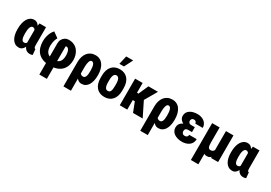

<svg xmlns="http://www.w3.org/2000/svg" viewBox="35 -1923 4657 3299"><g transform="rotate(30 2364.0 -274.0)"><path d="M33.2 -251.5V-261.7Q33.2 -322.8 44.4 -373Q55.7 -423.3 77.9 -460.4Q100.1 -497.6 132.6 -517.8Q165 -538.1 208 -538.1Q236.8 -538.1 259.5 -524.4Q282.2 -510.7 298.3 -485.8Q314.5 -460.9 326.2 -426.8Q337.9 -392.6 345.5 -351.1Q353 -309.6 357.4 -263.7V-249Q351.6 -194.8 340.8 -147.7Q330.1 -100.6 312.7 -65.2Q295.4 -29.8 269.3 -10Q243.2 9.8 207 9.8Q164.1 9.8 131.8 -9.5Q99.6 -28.8 77.6 -63.7Q55.7 -98.6 44.4 -146.5Q33.2 -194.3 33.2 -251.5ZM182.1 -261.7V-251.5Q182.1 -221.2 185.1 -195.3Q188 -169.4 195.1 -150.6Q202.1 -131.8 214.4 -121.3Q226.6 -110.8 245.6 -110.8Q264.6 -110.8 277.3 -119.6Q290 -128.4 298.1 -145Q306.2 -161.6 310.3 -185.1Q314.5 -208.5 315.9 -237.3V-273.9Q314.9 -306.6 310.5 -333.3Q306.2 -359.9 297.9 -378.7Q289.6 -397.5 277.1 -407.5Q264.6 -417.5 246.6 -417.5Q228 -417.5 215.8 -405.3Q203.6 -393.1 196 -371.8Q188.5 -350.6 185.3 -322.5Q182.1 -294.4 182.1 -261.7ZM311.5 -528.3H441.4V-176.3Q441.4 -157.7 443.1 -145.8Q444.8 -133.8 447.8 -126.2Q450.7 -118.7 455.3 -115.5Q460 -112.3 466.3 -112.3Q468.3 -112.3 469.2 -112.8Q470.2 -113.3 470.7 -113.8L481.4 -1Q467.3 5.9 454.6 8.1Q441.9 10.3 426.3 10.3Q399.4 10.3 377.4 1.5Q355.5 -7.3 338.6 -25.6Q321.8 -43.9 310.1 -71.8Q298.3 -99.6 293 -137.7V-416Z M748.5 233.4V-388.2Q748.5 -431.6 767.8 -465.1Q787.1 -498.5 819.1 -517.8Q851.1 -537.1 890.1 -537.1Q955.6 -537.1 1001.7 -513.7Q1047.9 -490.2 1076.4 -451.4Q1105 -412.6 1118.2 -366.2Q1131.3 -319.8 1131.3 -274.4Q1131.3 -220.2 1116.5 -169.4Q1101.6 -118.7 1066.7 -78.1Q1031.7 -37.6 973.1 -13.7Q914.6 10.3 827.1 10.3Q737.8 10.3 677.5 -14.6Q617.2 -39.6 581.3 -82.3Q545.4 -125 529.8 -179.7Q514.2 -234.4 514.2 -293.9Q514.2 -345.7 525.6 -391.8Q537.1 -438 556.6 -475.3Q576.2 -512.7 599.6 -536.6L706.1 -460Q692.4 -437.5 682.9 -409.7Q673.3 -381.8 668.7 -352.1Q664.1 -322.3 663.1 -293.9Q663.1 -253.4 671.1 -220Q679.2 -186.5 697.8 -161.9Q716.3 -137.2 747.8 -123.8Q779.3 -110.4 827.1 -110.4Q889.2 -110.4 922.9 -132.3Q956.5 -154.3 969.5 -191.7Q982.4 -229 982.4 -274.4Q982.4 -306.6 977.5 -332.8Q972.7 -358.9 963.9 -377.9Q955.1 -397 941.9 -406.7Q928.7 -416.5 911.6 -416.5Q897.9 -416.5 897.7 -408.2Q897.5 -399.9 897.5 -392.1V233.4Z M1208.5 203.1V-282.2Q1208.5 -337.4 1222.7 -384Q1236.8 -430.7 1263.9 -465.3Q1291 -500 1331.1 -519Q1371.1 -538.1 1422.9 -538.1Q1472.7 -538.1 1510.7 -517.8Q1548.8 -497.6 1574.5 -460.4Q1600.1 -423.3 1613.3 -373Q1626.5 -322.8 1626.5 -261.7V-251.5Q1626.5 -194.3 1615.2 -146.5Q1604 -98.6 1582.3 -63.5Q1560.5 -28.3 1528.1 -9Q1495.6 10.3 1453.1 10.3Q1414.1 10.3 1386.5 -9.3Q1358.9 -28.8 1340.3 -64Q1321.8 -99.1 1310.3 -146Q1298.8 -192.9 1292.5 -246.6Q1294.4 -246.1 1305.7 -241.7Q1316.9 -237.3 1327.6 -233.4Q1338.4 -229.5 1339.4 -229.5Q1338.4 -193.4 1345.5 -166.3Q1352.5 -139.2 1369.4 -124.8Q1386.2 -110.4 1414.1 -110.4Q1432.6 -110.4 1444.8 -120.8Q1457 -131.3 1464.4 -150.4Q1471.7 -169.4 1474.6 -195.3Q1477.5 -221.2 1477.5 -251.5V-261.7Q1477.5 -294.4 1474.4 -322.5Q1471.2 -350.6 1463.9 -371.8Q1456.5 -393.1 1444.3 -405.3Q1432.1 -417.5 1413.6 -417.5Q1399.4 -417.5 1388.7 -406.2Q1377.9 -395 1370.8 -374.5Q1363.8 -354 1360.4 -326.7Q1356.9 -299.3 1356.9 -267.1L1357.4 203.1Z M1688 -243.2V-284.7Q1688 -347.2 1703.4 -394.5Q1718.8 -441.9 1747.1 -473.6Q1775.4 -505.4 1815.2 -521.7Q1855 -538.1 1903.8 -538.1Q1953.6 -538.1 1993.4 -521.7Q2033.2 -505.4 2061.5 -473.6Q2089.8 -441.9 2105.2 -394.5Q2120.6 -347.2 2120.6 -284.7V-243.2Q2120.6 -181.2 2105.2 -133.8Q2089.8 -86.4 2061.5 -54.4Q2033.2 -22.5 1993.4 -6.3Q1953.6 9.8 1904.8 9.8Q1855.5 9.8 1815.7 -6.3Q1775.9 -22.5 1747.3 -54.4Q1718.8 -86.4 1703.4 -133.8Q1688 -181.2 1688 -243.2ZM1836.9 -284.7V-243.2Q1836.9 -208 1841.6 -182.6Q1846.2 -157.2 1855 -141.1Q1863.8 -125 1876.2 -117.7Q1888.7 -110.4 1904.8 -110.4Q1923.3 -110.4 1936.3 -117.7Q1949.2 -125 1957 -141.1Q1964.8 -157.2 1968.5 -182.6Q1972.2 -208 1972.2 -243.2V-284.7Q1972.2 -319.3 1967.5 -344.5Q1962.9 -369.6 1954.3 -385.7Q1945.8 -401.9 1932.9 -409.7Q1919.9 -417.5 1903.8 -417.5Q1888.2 -417.5 1875.7 -409.7Q1863.3 -401.9 1854.7 -385.7Q1846.2 -369.6 1841.6 -344.5Q1836.9 -319.3 1836.9 -284.7ZM1847.2 -613.8 1885.7 -782.2H2023.9L1938 -613.8Z M2357.9 -528.3V0H2209V-528.3ZM2662.1 -528.3 2465.8 -189.5H2335.4L2317.4 -334.5H2387.2L2472.7 -528.3ZM2472.2 0 2387.2 -218.3 2521.5 -287.1 2663.6 0Z M2732.9 203.1V-282.2Q2732.9 -337.4 2747.1 -384Q2761.2 -430.7 2788.3 -465.3Q2815.4 -500 2855.5 -519Q2895.5 -538.1 2947.3 -538.1Q2997.1 -538.1 3035.2 -517.8Q3073.2 -497.6 3098.9 -460.4Q3124.5 -423.3 3137.7 -373Q3150.9 -322.8 3150.9 -261.7V-251.5Q3150.9 -194.3 3139.6 -146.5Q3128.4 -98.6 3106.7 -63.5Q3085 -28.3 3052.5 -9Q3020 10.3 2977.5 10.3Q2938.5 10.3 2910.9 -9.3Q2883.3 -28.8 2864.7 -64Q2846.2 -99.1 2834.7 -146Q2823.2 -192.9 2816.9 -246.6Q2818.8 -246.1 2830.1 -241.7Q2841.3 -237.3 2852.1 -233.4Q2862.8 -229.5 2863.8 -229.5Q2862.8 -193.4 2869.9 -166.3Q2877 -139.2 2893.8 -124.8Q2910.6 -110.4 2938.5 -110.4Q2957 -110.4 2969.2 -120.8Q2981.4 -131.3 2988.8 -150.4Q2996.1 -169.4 2999 -195.3Q3002 -221.2 3002 -251.5V-261.7Q3002 -294.4 2998.8 -322.5Q2995.6 -350.6 2988.3 -371.8Q2981 -393.1 2968.8 -405.3Q2956.5 -417.5 2938 -417.5Q2923.8 -417.5 2913.1 -406.2Q2902.3 -395 2895.3 -374.5Q2888.2 -354 2884.8 -326.7Q2881.3 -299.3 2881.3 -267.1L2881.8 203.1Z M3403.8 -287.1H3514.2V-221.2H3438.5Q3420.9 -221.2 3406.7 -215.6Q3392.6 -210 3384.5 -197Q3376.5 -184.1 3376.5 -162.1Q3376.5 -151.4 3379.9 -140.6Q3383.3 -129.9 3390.6 -121.1Q3397.9 -112.3 3409.2 -107.4Q3420.4 -102.5 3436 -102.5Q3457.5 -102.5 3470.7 -109.6Q3483.9 -116.7 3490 -129.4Q3496.1 -142.1 3496.1 -156.7H3645Q3645 -113.3 3627.9 -81.8Q3610.8 -50.3 3582 -30Q3553.2 -9.8 3517.8 0Q3482.4 9.8 3445.8 9.8Q3399.9 9.8 3360.1 -1Q3320.3 -11.7 3290.8 -32.2Q3261.2 -52.7 3244.4 -82.3Q3227.5 -111.8 3227.5 -149.4Q3227.5 -182.6 3240 -208.3Q3252.4 -233.9 3275.4 -251.5Q3298.3 -269 3330.8 -278.1Q3363.3 -287.1 3403.8 -287.1ZM3514.2 -252H3403.8Q3367.7 -252 3336.9 -262.2Q3306.2 -272.5 3283.4 -290.8Q3260.7 -309.1 3248 -333Q3235.4 -356.9 3235.4 -383.8Q3235.4 -421.4 3251 -450Q3266.6 -478.5 3294.7 -498Q3322.8 -517.6 3361.3 -527.6Q3399.9 -537.6 3445.8 -537.6Q3485.4 -537.6 3520.3 -526.6Q3555.2 -515.6 3581.3 -494.6Q3607.4 -473.6 3622.8 -443.8Q3638.2 -414.1 3638.2 -376H3489.3Q3489.3 -392.6 3482.7 -403.6Q3476.1 -414.6 3464.1 -420.2Q3452.1 -425.8 3436.5 -425.8Q3417.5 -425.8 3406.2 -417.5Q3395 -409.2 3389.6 -396.7Q3384.3 -384.3 3384.3 -370.6Q3384.3 -358.9 3388.2 -349.4Q3392.1 -339.8 3399.4 -333Q3406.7 -326.2 3416.5 -322.5Q3426.3 -318.8 3438.5 -318.8H3514.2Z M4011.2 -528.3H4160.2V0H4020.5L4011.2 -122.1ZM4028.8 -245.6 4087.4 -246.6Q4087.4 -190.9 4077.9 -144Q4068.4 -97.2 4049.8 -62.5Q4031.2 -27.8 4003.9 -8.8Q3976.6 10.3 3940.4 10.3Q3912.1 10.3 3889.9 -1.5Q3867.7 -13.2 3850.8 -37.8Q3834 -62.5 3821.8 -101.6L3808.6 -225.6H3885.7Q3885.7 -190.4 3889.6 -168.2Q3893.6 -146 3901.4 -133.8Q3909.2 -121.6 3920.4 -116.7Q3931.6 -111.8 3946.3 -111.8Q3968.8 -111.8 3984.6 -121.8Q4000.5 -131.8 4010.3 -149.9Q4020 -168 4024.4 -192.4Q4028.8 -216.8 4028.8 -245.6ZM3737.3 -528.3H3885.7V203.1H3737.3Z M4268.1 -251.5V-261.7Q4268.1 -322.8 4279.3 -373Q4290.5 -423.3 4312.7 -460.4Q4335 -497.6 4367.4 -517.8Q4399.9 -538.1 4442.9 -538.1Q4471.7 -538.1 4494.4 -524.4Q4517.1 -510.7 4533.2 -485.8Q4549.3 -460.9 4561 -426.8Q4572.8 -392.6 4580.3 -351.1Q4587.9 -309.6 4592.3 -263.7V-249Q4586.4 -194.8 4575.7 -147.7Q4564.9 -100.6 4547.6 -65.2Q4530.3 -29.8 4504.2 -10Q4478 9.8 4441.9 9.8Q4398.9 9.8 4366.7 -9.5Q4334.5 -28.8 4312.5 -63.7Q4290.5 -98.6 4279.3 -146.5Q4268.1 -194.3 4268.1 -251.5ZM4417 -261.7V-251.5Q4417 -221.2 4419.9 -195.3Q4422.9 -169.4 4429.9 -150.6Q4437 -131.8 4449.2 -121.3Q4461.4 -110.8 4480.5 -110.8Q4499.5 -110.8 4512.2 -119.6Q4524.9 -128.4 4533 -145Q4541 -161.6 4545.2 -185.1Q4549.3 -208.5 4550.8 -237.3V-273.9Q4549.8 -306.6 4545.4 -333.3Q4541 -359.9 4532.7 -378.7Q4524.4 -397.5 4512 -407.5Q4499.5 -417.5 4481.4 -417.5Q4462.9 -417.5 4450.7 -405.3Q4438.5 -393.1 4430.9 -371.8Q4423.3 -350.6 4420.2 -322.5Q4417 -294.4 4417 -261.7ZM4546.4 -528.3H4676.3V-176.3Q4676.3 -157.7 4678 -145.8Q4679.7 -133.8 4682.6 -126.2Q4685.5 -118.7 4690.2 -115.5Q4694.8 -112.3 4701.2 -112.3Q4703.1 -112.3 4704.1 -112.8Q4705.1 -113.3 4705.6 -113.8L4716.3 -1Q4702.1 5.9 4689.5 8.1Q4676.8 10.3 4661.1 10.3Q4634.3 10.3 4612.3 1.5Q4590.3 -7.3 4573.5 -25.6Q4556.6 -43.9 4544.9 -71.8Q4533.2 -99.6 4527.8 -137.7V-416Z"/></g></svg>

Font: Roboto Condensed ExtraBold
Style: Regular
Weight: 800
Designer: Christian Robertson
Foundry: Google
Version: Version 3.008; 2023